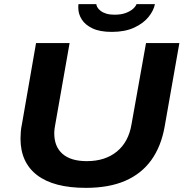

<svg xmlns="http://www.w3.org/2000/svg" viewBox="-20 -895 891 927"><path d="M395 12Q239 12 159 -49.5Q79 -111 79 -226Q79 -242 80.5 -260Q82 -278 86 -296L154 -687H316L247 -295Q245 -285 243.5 -273.5Q242 -262 242 -251Q242 -187 282 -152Q322 -117 399 -117Q488 -117 544.5 -163.5Q601 -210 615 -295L685 -687H846L775 -284Q758 -188 710.5 -122Q663 -56 584.5 -22Q506 12 395 12ZM520 -741Q462 -741 426.5 -758Q391 -775 374.5 -801.5Q358 -828 358 -857Q358 -862 358 -866.5Q358 -871 359 -875H445Q445 -872 446.5 -868Q448 -864 450 -860Q455 -851 466 -842.5Q477 -834 493.5 -829Q510 -824 533 -824Q565 -824 587.5 -832.5Q610 -841 623 -853Q636 -865 639 -875H728Q722 -844 697 -813Q672 -782 627.5 -761.5Q583 -741 520 -741Z"/></svg>

Font: Archivo SemiExpanded
Style: Bold Italic
Weight: 700
Width: 6
Italic angle: -10°
Designer: Hector Gatti
Foundry: Omnibus-Type
Version: Version 2.001